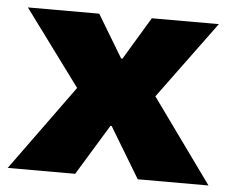

<svg xmlns="http://www.w3.org/2000/svg" viewBox="-43 -578 753 627"><g transform="rotate(5 333.0 -264.0)"><path d="M463.9 -274.9 662.1 0H430.2L330.1 -166H326.2L225.1 0H3.9L207 -279.8L23.9 -527.8H257.8L341.8 -388.2H346.2L430.2 -527.8H649.9Z"/></g></svg>

Font: Archivo-RBTV
Style: Regular
Weight: 500
Designer: Hector Gatti
Foundry: Hector Gatti
Version: ""